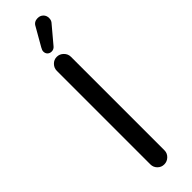

<svg xmlns="http://www.w3.org/2000/svg" viewBox="-299 -872 875 875"><g transform="rotate(-45 139.0 -434.0)"><path d="M112.3 -748Q112.3 -755.9 119.1 -767.6L168.9 -854.5Q178.7 -874 202.1 -874Q217.8 -874 228.5 -863.8Q239.3 -853.5 239.3 -836.9Q239.3 -821.3 229.5 -811.5L162.1 -731.4Q153.3 -720.7 139.6 -720.7Q127.9 -720.7 120.1 -728Q112.3 -735.4 112.3 -748ZM93.8 -39.1V-641.6Q93.8 -660.2 106.9 -673.8Q120.1 -687.5 138.7 -687.5Q157.2 -687.5 170.9 -673.8Q184.6 -660.2 184.6 -641.6V-39.1Q184.6 -20.5 170.9 -7.3Q157.2 5.9 138.7 5.9Q120.1 5.9 106.9 -7.3Q93.8 -20.5 93.8 -39.1Z"/></g></svg>

Font: FakePearl
Style: Regular
Weight: 400
Version: Version 1.2